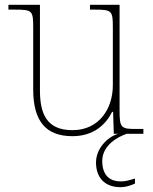

<svg xmlns="http://www.w3.org/2000/svg" viewBox="-20 -556 637 798"><path d="M281 10C370 10 420 -39 446 -91H450L453 0H472C425 13 379 63 379 119C379 182 415 222 481 222C501 222 521 216 541 207V186C514 194 502 198 481 198C443 198 405 179 405 113C405 47 471 12 507 0H576V-20H544C484 -20 477 -25 477 -94V-536H354V-516H372C445 -516 449 -512 449 -442V-202C449 -104 392 -15 281 -15C172 -15 146 -86 146 -181V-536H15V-516H41C114 -516 118 -512 118 -442V-184C118 -52 171 10 281 10Z"/></svg>

Font: Noto Serif Gurmukhi Thin
Style: Regular
Weight: 100
Designer: Vaibhav Singh and the Monotype Design Team
Foundry: Monotype Imaging Inc.
Version: Version 2.004